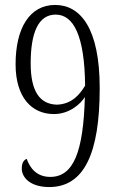

<svg xmlns="http://www.w3.org/2000/svg" viewBox="-20 -744 474 776"><path d="M179 12C320 12 383 -124 383 -388C383 -630 305 -724 203 -724C100 -724 43 -631 43 -484C43 -352 107 -283 198 -283C263 -283 308 -327 323 -352C317 -130 277 -29 183 -29C128 -29 101 -65 88 -102C75 -97 68 -84 68 -63C68 -26 103 12 179 12ZM210 -321C139 -323 104 -377 104 -488C104 -612 135 -685 205 -685C278 -685 322 -598 324 -398C303 -363 271 -323 210 -321Z"/></svg>

Font: Noto Serif Bengali ExtraCondensed Light
Style: Regular
Weight: 300
Width: 2
Designer: Juan Bruce, Universal Thirst, Indian Type Foundry and the Monotype Design Team.
Foundry: Monotype Imaging Inc.
Version: Version 2.003